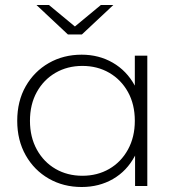

<svg xmlns="http://www.w3.org/2000/svg" viewBox="-20 -745 715 769"><path d="M307 4Q234 4 175.5 -29.5Q117 -63 83 -123Q49 -183 49 -261Q49 -340 83 -399.5Q117 -459 175.5 -492.5Q234 -526 307 -526Q376 -526 431.5 -494Q487 -462 519.5 -403Q552 -344 552 -261Q552 -180 520 -120Q488 -60 432.5 -28Q377 4 307 4ZM310 -41Q370 -41 417.5 -68.5Q465 -96 492.5 -146Q520 -196 520 -261Q520 -327 492.5 -376.5Q465 -426 417.5 -453.5Q370 -481 310 -481Q250 -481 202.5 -453.5Q155 -426 127.5 -376.5Q100 -327 100 -261Q100 -196 127.5 -146Q155 -96 202.5 -68.5Q250 -41 310 -41ZM521 0V-171L530 -262L520 -353V-522H570V0ZM252 -607 126 -725H176L298 -624H262L384 -725H434L308 -607Z"/></svg>

Font: MOST Montserrat Light
Style: Regular
Weight: 300
Designer: Julieta Ulanovsky
Foundry: Julieta Ulanovsky
Version: Version 8.000;March 11, 2024;FontCreator 15.0.0.2926 64-bit